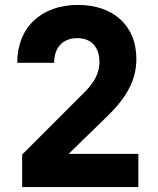

<svg xmlns="http://www.w3.org/2000/svg" viewBox="-20 -760 640 780"><path d="M542 0V-135H259L414 -286C498 -367 534 -438 534 -521C534 -656 440 -740 297 -740C147 -740 50 -648 50 -505H200C200 -568 236 -605 294 -605C350 -605 384 -570 384 -507C384 -465 364 -427 327 -389L70 -132V0Z"/></svg>

Font: Tekne LDO ExtraBold
Style: Regular
Weight: 800
Monospace: yes
Designer: Alessio Laiso, Mario Rullo, Paolo Rosset
Foundry: Alessio Laiso
Version: Version 1.000;hotconv 1.0.109;makeotfexe 2.5.65596